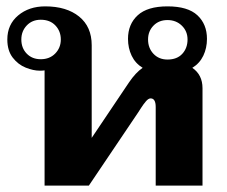

<svg xmlns="http://www.w3.org/2000/svg" viewBox="-20 -583 713 603"><path d="M616 -306V0H469V-247Q469 -274 453 -274Q446 -274 438 -264.5Q430 -255 423 -244Q416 -233 414 -230L259 0H120V-362Q115 -361 105 -361Q85 -361 61 -370.5Q37 -380 20 -402Q3 -424 3 -459Q3 -506 37 -534.5Q71 -563 122 -563Q189 -563 228.5 -531Q268 -499 268 -441V-150L385 -324Q406 -355 428 -370Q405 -384 393.5 -408Q382 -432 382 -461Q382 -507 412.5 -535Q443 -563 506 -563Q570 -563 600 -535Q630 -507 630 -461Q630 -432 618.5 -408Q607 -384 584 -370Q616 -348 616 -306ZM171 -459Q171 -485 154 -503Q137 -521 108 -521Q81 -521 64 -503Q47 -485 47 -459Q47 -432 64 -414.5Q81 -397 108 -397Q136 -397 153.5 -415Q171 -433 171 -459ZM445 -459Q445 -432 462 -414Q479 -396 506 -396Q536 -396 552.5 -414Q569 -432 569 -459Q569 -485 551 -502.5Q533 -520 506 -520Q479 -520 462 -502.5Q445 -485 445 -459Z"/></svg>

Font: Taviraj SemiBold
Style: Regular
Weight: 600
Designer: Katatrad Team
Foundry: CadsonDemak
Version: Version 1.001